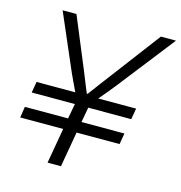

<svg xmlns="http://www.w3.org/2000/svg" viewBox="-103 -779 823 872"><g transform="rotate(15 309.0 -343.0)"><path d="M198 0 227 -166H25L33 -218H236L249 -289H46L55 -341H237Q227 -362 215 -387.5Q203 -413 199 -422L85 -686H150L248 -450Q252 -441 258.5 -424Q265 -407 273.5 -386.5Q282 -366 289 -349H293Q305 -365 319.5 -384.5Q334 -404 347.5 -422Q361 -440 368 -449L547 -686H618L411 -421Q403 -410 382 -385Q361 -360 345 -341H523L514 -289H312L299 -218H501L492 -166H290L261 0Z"/></g></svg>

Font: Archivo SemiBold ExtraLight
Style: Italic
Weight: 250
Italic angle: -10°
Version: Version 2.001